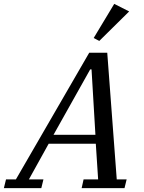

<svg xmlns="http://www.w3.org/2000/svg" viewBox="-72 -970 740 990"><path d="M-41 -45H10L388 -698H481L530 -45H581L570 0H349L359 -45H434L422 -229H179L77 -45H152L141 0H-52ZM204 -275H420L400 -612H393ZM411 -774 517 -950 594 -911 440 -759Z"/></svg>

Font: IBM Plex Serif Text
Style: Italic
Weight: 450
Italic angle: -14°
Designer: Mike Abbink, Paul van der Laan, Pieter van Rosmalen
Foundry: Bold Monday
Version: Version 3.001